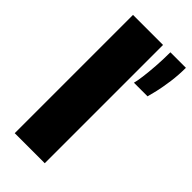

<svg xmlns="http://www.w3.org/2000/svg" viewBox="-245 -840 897 897"><g transform="rotate(45 203.5 -391.0)"><path d="M256 -781.5V0H57.5V-781.5ZM407 -781.5Q407 -733.5 400.8 -688.2Q394.5 -643 386.8 -609.2Q379 -575.5 374.5 -560.5H284.5Q289 -576 293.5 -609.8Q298 -643.5 301.2 -688.2Q304.5 -733 304.5 -781.5Z"/></g></svg>

Font: Epilogue Black
Style: Regular
Weight: 900
Designer: Tyler Finck
Foundry: Etcetera Type Co
Version: Version 2.111; ttfautohint (v1.8.3)